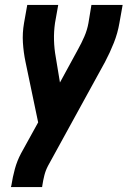

<svg xmlns="http://www.w3.org/2000/svg" viewBox="-20 -550 540 775"><path d="M24 205 26 198Q31 165 40 132Q49 99 65 69L134 -56L83 -300Q75 -338 72.5 -377.5Q70 -417 77 -457L90 -530H215L202 -457Q197 -422 198 -387.5Q199 -353 205 -320L222 -217L295 -351Q309 -376 320.5 -402.5Q332 -429 337 -457L349 -530H475L462 -457Q455 -416 439.5 -377Q424 -338 404 -300L174 119Q164 138 159 158Q154 178 151 198L150 205Z"/></svg>

Font: iosevka_custom_sans_ss08 XBd
Style: Italic
Weight: 800
Italic angle: -10°
Designer: Belleve Invis
Foundry: Belleve Invis
Version: Version 10.3.0; ttfautohint (v1.8.3)